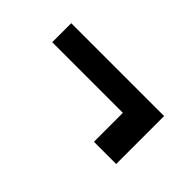

<svg xmlns="http://www.w3.org/2000/svg" viewBox="-22 -586 596 596"><g transform="rotate(45 276.5 -288.0)"><path d="M469.7 -182.6H372.1V-309.6H62V-393.1H469.7Z"/></g></svg>

Font: RobotoDraft Medium
Style: Regular
Weight: 500
Version: Version 2.001152; 2014